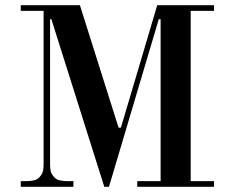

<svg xmlns="http://www.w3.org/2000/svg" viewBox="-20 -720 895 740"><path d="M148 -678H60V-700H288L437 -228H446L586 -700H805V-678H715V-22H805V0H509V-22H599V-646H592L400 0H382L178 -646H173V-89Q173 -76 174.5 -65Q176 -54 184 -43Q195 -28 209.5 -25Q224 -22 236 -22H263V0H60V-22H85Q97 -22 111.5 -25Q126 -28 137 -43Q145 -54 146.5 -65Q148 -76 148 -89Z"/></svg>

Font: EIisabethische
Style: Book
Weight: 400
Designer: Salychow
Version: Version 1.3